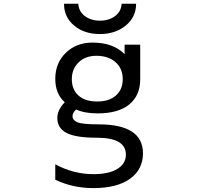

<svg xmlns="http://www.w3.org/2000/svg" viewBox="-20 -759 1040 1009"><path d="M357.4 -342.8Q357.4 -288.1 392.6 -256.8Q427.7 -225.6 491.2 -225.6Q553.7 -225.6 589.4 -257.3Q625 -289.1 625 -342.8Q625 -399.4 586.9 -432.6Q548.8 -465.8 486.3 -465.8Q428.7 -465.8 393.1 -431.2Q357.4 -396.5 357.4 -342.8ZM619.1 -739.3H695.3Q695.3 -669.9 641.1 -625Q586.9 -580.1 504.9 -580.1Q422.9 -580.1 369.6 -624.5Q316.4 -668.9 316.4 -739.3H391.6Q393.6 -699.2 425.8 -674.8Q458 -650.4 505.4 -650.4Q552.7 -650.4 585 -674.8Q617.2 -699.2 619.1 -739.3ZM470.7 156.2Q552.7 156.2 597.2 128.4Q641.6 100.6 641.6 53.7Q641.6 -35.2 489.3 -35.2Q378.9 -35.2 330.1 -60.1Q281.2 -85 281.2 -139.6Q281.2 -180.7 320.3 -221.7Q270.5 -265.6 270.5 -344.7Q270.5 -427.7 325.7 -481.4Q380.9 -535.2 466.8 -535.2Q574.2 -535.2 634.8 -474.6V-524.4H716.8V-342.8Q716.8 -256.8 659.2 -210Q601.6 -163.1 493.2 -163.1Q424.8 -163.1 379.9 -183.6Q360.4 -165 361.3 -147.5Q361.3 -127 387.7 -116.2Q414.1 -105.5 498 -105.5Q730.5 -105.5 731.4 45.9Q731.4 131.8 663.1 180.7Q594.7 229.5 470.7 229.5Q362.3 229.5 270.5 185.5V104.5Q366.2 156.2 470.7 156.2Z"/></svg>

Font: Gen Shin Gothic Monospace Regular
Style: Regular
Weight: 400
Designer: [Source Han Sans]
Ryoko NISHIZUKA  (kana & ideographs); Paul D. Hunt (Latin, Greek & Cyrillic); Wenlong ZHANG  (bopomofo
Version: Version 1.002.20150607